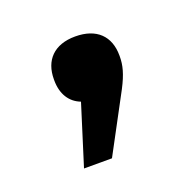

<svg xmlns="http://www.w3.org/2000/svg" viewBox="-59 -174 359 355"><g transform="rotate(-20 121.0 3.5)"><path d="M56 -53V-51C56 -24 68 -5 89 3L52 121H107L168 7C181 -18 185 -34 185 -51V-53C185 -91 162 -114 120 -114C78 -114 56 -90 56 -53Z"/></g></svg>

Font: LT Wave Text Medium
Style: Regular
Weight: 500
Designer: Daniel Lyons
Version: Version 2.5 (Glyphs App)